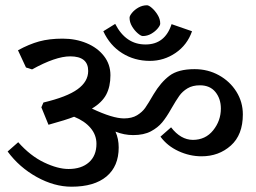

<svg xmlns="http://www.w3.org/2000/svg" viewBox="-20 -745 966 725"><path d="M469.2 -678.2Q469.2 -685.1 478.5 -696.5Q487.8 -708 502.9 -716.6Q518.1 -725.1 535.2 -725.1Q542 -725.1 554 -714.6Q565.9 -704.1 575.4 -688.5Q585 -672.9 585 -655.8Q585 -648.9 575.4 -637.5Q565.9 -626 551 -617.4Q536.1 -608.9 519 -608.9Q512.2 -608.9 500 -619.4Q487.8 -629.9 478.5 -645.5Q469.2 -661.1 469.2 -678.2ZM370.1 -627 415 -654.8Q455.1 -576.7 529.8 -577.1Q603 -577.1 627.9 -653.8L705.1 -627Q687 -575.2 643.1 -545.2Q599.1 -515.1 545.9 -515.1Q487.8 -515.1 441.4 -544.2Q395 -573.2 370.1 -627ZM897 -313Q897 -235.8 851.6 -195.3Q806.2 -154.8 741.2 -154.8Q696.3 -154.8 654.1 -174.3Q611.8 -193.8 585.9 -229L626 -264.2Q662.1 -217.3 708 -216.8Q755.9 -216.8 784.9 -252.9Q814 -289.1 814 -335Q814 -372.1 793.5 -397.5Q772.9 -422.9 734.9 -422.9Q707 -422.9 688 -411.4Q668.9 -399.9 657 -383.1Q645 -366.2 627 -335Q608.9 -302.7 592.5 -283Q576.2 -263.2 549.6 -249Q522.9 -234.9 482.9 -234.9Q448.7 -234.9 416 -248Q428.2 -221.2 428.2 -188Q428.2 -117.2 382.1 -78.6Q335.9 -40 250 -40Q185.1 -40 119.1 -76.4Q53.2 -112.8 8.8 -172.9L48.8 -208Q94.7 -156.2 146.5 -131.6Q198.2 -106.9 238.8 -106.9Q287.6 -106.9 315.9 -132.1Q344.2 -157.2 344.2 -202.1Q344.2 -235.4 322 -261.7Q299.8 -288.1 259.8 -304.2Q229 -292 163.1 -273.9L136.2 -339.8L144 -357.9Q232.9 -378.9 272.9 -408Q313 -437 313 -477.1Q313 -532.2 245.1 -532.2Q189.9 -532.2 101.1 -482.9L78.1 -490.2L47.9 -555.2Q89.8 -578.1 127.9 -588.6Q166 -599.1 216.8 -599.1Q265.6 -599.1 306.9 -582Q348.1 -564.9 372.6 -533.4Q397 -502 397 -460.9Q397 -418 381.1 -387.9Q365.2 -357.9 327.1 -335Q405.3 -297.9 448.2 -297.9Q478 -297.9 497.6 -309.8Q517.1 -321.8 528.1 -337.4Q539.1 -353 560.1 -389.2Q586.9 -434.1 619.9 -459Q652.8 -483.9 714.8 -483.9Q765.1 -483.9 806.6 -460.9Q848.1 -438 872.6 -398.9Q897 -359.9 897 -313Z"/></svg>

Font: Sura
Style: Regular
Weight: 400
Designer: Carolina Giovagnoli
Foundry: Huerta Tipografica
Version: Version 1.003;PS 001.002;hotconv 1.0.70;makeotf.lib2.5.58329